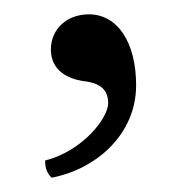

<svg xmlns="http://www.w3.org/2000/svg" viewBox="-20 -115 260 268"><path d="M104 -95C73 -95 51 -74 51 -46C51 -15 77 -5 95 -2C114 0 131 6 131 29C131 50 95 96 43 109C43 119 45 126 52 133C112 122 170 74 170 4C170 -56 144 -95 104 -95Z"/></svg>

Font: Libertinus Serif
Style: Regular
Weight: 400
Designer: Philipp H. Poll, Khaled Hosny
Foundry: Caleb Maclennan
Version: Version 7.050;RELEASE